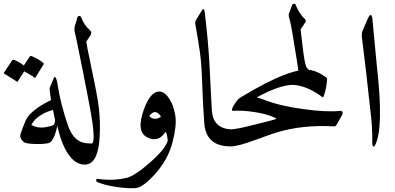

<svg xmlns="http://www.w3.org/2000/svg" viewBox="-46 -774 2090 1015"><path d="M315 -106Q345 -24 409 -17Q427 -15 432 13Q434 26 434 40Q434 54 430 68Q423 94 412 96Q378 99 349 78Q288 31 257 -109Q239 -23 209 -17Q194 -14 175.5 -13Q157 -12 134 -13Q88 -15 80 -23Q55 -44 63 -67Q90 -146 104 -161Q124 -184 154 -205Q184 -226 224 -245L218 -285Q217 -295 216.5 -302Q216 -309 218 -313L238 -360Q246 -379 255 -346Q266 -276 281.5 -216Q297 -156 315 -106ZM234 -193Q220 -189 204 -183Q188 -177 171 -166Q154 -156 141 -143Q128 -130 120 -114Q162 -87 233 -111Q245 -116 245 -140ZM112 -476Q114 -479 120 -478Q137 -471 153 -462Q169 -453 183 -441Q187 -437 184 -433L141 -364Q139 -361 133 -366Q130 -369 117.5 -376.5Q105 -384 82 -397L48 -344Q45 -340 39 -345Q35 -348 19.5 -358Q4 -368 -24 -385Q-28 -387 -25 -390L19 -456Q21 -459 26 -458Q41 -453 54.5 -445Q68 -437 80 -428Z M362 -679Q365 -690 373 -690Q380 -690 384 -681Q400 -638 430 -614Q442 -603 432 -587Q427 -579 421.5 -571Q416 -563 411 -555Q408 -553 438 -412Q453 -342 463 -288.5Q473 -235 477 -199Q481 -163 482 -127Q483 -91 481 -54Q474 86 412 95Q382 100 374 71Q366 42 378 12Q390 -20 408 -17Q422 -16 430.5 -15.5Q439 -15 443 -17Q455 -39 443 -123Q437 -165 424 -233.5Q411 -302 392 -398Q373 -494 362 -546Q351 -598 349 -606Q345 -623 352 -645Q356 -656 358.5 -664.5Q361 -673 362 -679Z M714 -194Q749 -291 796 -290Q825 -290 850 -250Q863 -230 870 -208Q877 -186 881 -161Q889 -111 866 -22Q843 67 778 141Q712 216 673 220Q633 224 567 214Q534 209 510.5 202.5Q487 196 472 190Q461 185 462 178Q464 170 475 172Q553 183 624 166Q645 161 675.5 141Q706 121 746 86Q786 51 810 22Q834 -7 841 -31Q836 -73 829 -77Q791 -18 732 -48Q673 -78 714 -194ZM805 -157Q776 -204 743 -161Q768 -133 805 -157Z M1022 -720Q1026 -727 1029 -726Q1034 -726 1037 -705Q1055 -550 1061 -440Q1066 -336 1069.5 -273Q1073 -210 1074 -188Q1081 -96 1174 -90Q1201 -88 1195 -54Q1186 0 1174 0Q1043 0 1034 -122Q1030 -173 1027.5 -224.5Q1025 -276 1023 -328Q1020 -432 1011 -496.5Q1002 -561 987 -643Q984 -658 990 -668Z M1341 -250Q1388 -231 1443 -218Q1498 -205 1559 -197Q1682 -180 1752 -188Q1761 -189 1764 -182Q1767 -175 1763 -167L1733 -114Q1728 -104 1716 -106Q1553 -115 1417 -74Q1412 -73 1385 -63.5Q1358 -54 1309 -36Q1212 0 1174 0Q1162 0 1154 -34Q1144 -89 1175 -90Q1206 -91 1304 -116Q1352 -128 1377.5 -134.5Q1403 -141 1405 -142Q1407 -143 1408 -143.5Q1409 -144 1410 -144Q1418 -147 1411 -150Q1389 -161 1362 -168.5Q1335 -176 1303 -181Q1272 -186 1242.5 -188Q1213 -190 1187 -188Q1179 -188 1180 -195Q1183 -206 1189 -216Q1195 -226 1203 -237Q1220 -260 1237 -264Q1277 -274 1341 -250Z M1599 -403Q1636 -396 1678 -365Q1684 -360 1683 -352Q1679 -303 1665 -265Q1662 -258 1658 -261Q1578 -320 1508 -325Q1426 -330 1253 -226Q1204 -219 1229 -261Q1499 -424 1599 -403Z M1499 -749Q1502 -754 1508 -754Q1516 -754 1517 -748Q1536 -702 1564 -675Q1573 -667 1569 -658Q1567 -654 1563 -648.5Q1559 -643 1554 -635Q1543 -619 1543 -618Q1543 -617 1546 -593.5Q1549 -570 1554 -525Q1565 -435 1574 -419Q1582 -406 1590 -404Q1603 -403 1587 -379Q1570 -355 1552 -361Q1533 -367 1530 -409Q1529 -417 1525 -444Q1521 -471 1513 -518Q1502 -589 1494.5 -628Q1487 -667 1484 -675Q1478 -692 1482 -704Z M1896 -670Q1917 -719 1923 -672L1946 -427Q1984 -96 1937 -7Q1930 5 1926 -1Q1922 -6 1922 -18Q1924 -102 1910 -207Q1910 -211 1889 -397L1867 -578Q1865 -598 1871 -612Z"/></svg>

Font: Amiri Quran
Style: Regular
Weight: 400
Designer: Khaled Hosny
Version: Version 0.117